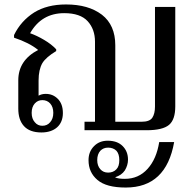

<svg xmlns="http://www.w3.org/2000/svg" viewBox="-20 -584 868 861"><path d="M43 -427C43 -427 43 -415 43 -415C88 -400 124 -382 151 -360C92 -329 62 -284 62 -224C62 -224 62 -97 62 -97C62 -64 70 -38 87 -19C104 0 130 10 166 10C195 10 219 2 236 -13C253 -28 262 -50 262 -77C262 -105 254 -126 239 -141C224 -156 206 -163 185 -163C172 -163 162 -160 153 -155C153 -155 153 -223 153 -223C153 -256 159 -282 170 -301C181 -319 202 -337 232 -355C232 -355 232 -363 232 -363C218 -378 200 -392 178 -405C156 -418 135 -428 115 -435C149 -495 200 -525 268 -525C316 -525 351 -513 373 -489C395 -465 406 -434 406 -397C406 -397 406 -38 406 -38C406 -38 359 -38 359 -38C359 -38 359 0 359 0C359 0 638 0 638 0C685 0 719 -8 738 -24C757 -40 766 -68 766 -107C766 -107 766 -553 766 -553C766 -553 675 -553 675 -553C675 -553 675 -106 675 -106C675 -85 671 -68 663 -56C655 -44 639 -38 614 -38C614 -38 497 -38 497 -38C497 -38 497 -381 497 -381C497 -441 477 -487 437 -518C396 -549 343 -564 276 -564C219 -564 172 -552 133 -528C94 -503 64 -470 43 -427ZM136 -36C127 -46 122 -60 122 -78C122 -96 127 -110 136 -120C145 -130 156 -135 170 -135C184 -135 196 -130 205 -120C214 -110 219 -96 219 -78C219 -60 214 -46 205 -36C196 -25 184 -20 170 -20C156 -20 145 -25 136 -36ZM402 71C385 88 377 109 377 134C377 171 390 200 417 223C444 246 486 257 544 257C665 257 737 189 761 53C761 53 694 53 694 53C686 103 669 143 642 173C615 203 581 218 540 218C520 218 505 216 496 211C515 205 530 195 540 180C549 165 554 149 554 132C554 107 546 87 530 71C514 55 492 47 463 47C438 47 418 55 402 71ZM430 175C421 165 416 151 416 134C416 116 421 102 430 92C439 83 450 78 465 78C480 78 493 83 502 92C511 102 515 116 515 134C515 152 511 166 502 175C493 185 480 190 465 190C450 190 439 185 430 175Z"/></svg>

Font: BUSH 25 TRIRONG 0515 A
Style: Regular
Weight: 400
Designer: Katatrad Team
Foundry: CadsonDemak